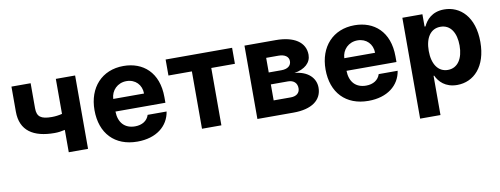

<svg xmlns="http://www.w3.org/2000/svg" viewBox="-62 -878 3663 1406"><g transform="rotate(-10 1769.5 -174.5)"><path d="M533.7 -545.5H390.3V-285.2C365.4 -279.1 340.6 -275.6 312.9 -275.6C232.6 -275.6 203.1 -296.9 203.1 -360.1V-546.2H60.4V-360.1C60.4 -218 155.9 -156.6 312.9 -156.6C339.8 -156.6 365.1 -160.2 390.3 -166.2V0H533.7Z M899.9 10.7C1040.8 10.7 1131 -62.5 1147.7 -169.4H1006.7C993.6 -126.8 954.5 -102.3 902.3 -102.3C826.3 -102.3 780.5 -150.2 778.8 -234H1150.2V-275.6C1150.2 -460.9 1038 -552.6 893.8 -552.6C733.3 -552.6 629.3 -438.6 629.3 -270.2C629.3 -97.3 731.9 10.7 899.9 10.7ZM778.8 -327.8C781.6 -390.3 829.2 -439.6 896.3 -439.6C962 -439.6 1007.5 -392.8 1007.8 -327.8Z M1206.7 -426.5H1381V0H1525.2V-426.5H1701V-545.5H1206.7Z M1793 0H2061.4C2197.8 0 2273.8 -55.8 2273.8 -148.8C2273.8 -220.5 2217 -277.3 2119 -284.4C2197.1 -297.9 2243.6 -339.1 2243.6 -398.1C2243.6 -492.5 2160.2 -545.5 2025.6 -545.5H1793ZM1933.9 -113.3V-232.2H2061.4C2103.3 -232.2 2128.9 -208.5 2128.9 -169.7C2128.9 -134.6 2103.3 -113.3 2061.4 -113.3ZM1933.9 -321V-429.7H2025.6C2072.4 -429.7 2101.2 -409.4 2101.2 -376.1C2101.2 -341.6 2073.9 -321 2028.8 -321Z M2617.9 10.7C2758.9 10.7 2849.1 -62.5 2865.8 -169.4H2724.8C2711.6 -126.8 2672.6 -102.3 2620.4 -102.3C2544.4 -102.3 2498.6 -150.2 2496.8 -234H2868.3V-275.6C2868.3 -460.9 2756 -552.6 2611.9 -552.6C2451.3 -552.6 2347.3 -438.6 2347.3 -270.2C2347.3 -97.3 2449.9 10.7 2617.9 10.7ZM2496.8 -327.8C2499.6 -390.3 2547.2 -439.6 2614.3 -439.6C2680 -439.6 2725.5 -392.8 2725.9 -327.8Z M2967 204.5H3118.3V-87.4H3122.9C3143.8 -41.9 3189.6 8.9 3277.7 8.9C3402 8.9 3498.9 -89.5 3498.9 -272C3498.9 -459.5 3397.7 -552.6 3278.1 -552.6C3186.8 -552.6 3143.1 -498.2 3122.9 -453.8H3116.1V-545.5H2967ZM3115.1 -272.7C3115.1 -370 3156.2 -432.2 3229.8 -432.2C3304.7 -432.2 3344.5 -367.2 3344.5 -272.7C3344.5 -177.6 3304 -111.5 3229.8 -111.5C3157 -111.5 3115.1 -175.4 3115.1 -272.7Z"/></g></svg>

Font: Margiela Sans
Style: Bold
Weight: 700
Designer: Stefan Endress, Andreas Faust
Version: Version 1.100;FEAKit 1.0